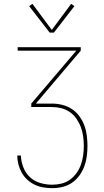

<svg xmlns="http://www.w3.org/2000/svg" viewBox="-20 -766 540 1001"><path d="M252 215Q229 215 205.5 211Q182 207 161 197Q140 187 122.5 171Q105 155 93.5 134.5Q82 114 76 91Q70 68 70 45H89Q90 76 101.5 106Q113 136 136 157.5Q159 179 190 188Q221 197 252 197Q277 197 301 191Q325 185 345 170.5Q365 156 379.5 135.5Q394 115 402 92Q410 69 413.5 44.5Q417 20 417 -5Q417 -5 417 -5Q417 -5 417 -5Q417 -30 413.5 -55Q410 -80 401.5 -103Q393 -126 378.5 -147Q364 -168 343.5 -182Q323 -196 299 -202Q275 -208 250 -208H143V-226L378 -502H72V-520H401V-502L167 -226H250Q277 -226 304 -219.5Q331 -213 354 -198Q377 -183 393.5 -160.5Q410 -138 419.5 -112.5Q429 -87 432.5 -59.5Q436 -32 436 -5Q436 22 432.5 49Q429 76 419.5 101.5Q410 127 393.5 149.5Q377 172 355 187Q333 202 306 208.5Q279 215 252 215ZM239 -596 132 -734 149 -746 250 -610 351 -746 368 -734 261 -596Z"/></svg>

Font: Zed Mono Thin
Style: Regular
Weight: 100
Monospace: yes
Designer: Belleve Invis
Foundry: Belleve Invis
Version: Version 1.0.0; ttfautohint (v1.8.4)